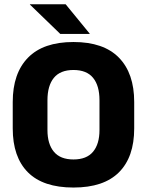

<svg xmlns="http://www.w3.org/2000/svg" viewBox="-20 -846 675 882"><path d="M317.5 15.5Q178 15.5 108.2 -54.5Q38.5 -124.5 38.5 -256V-377.5Q38.5 -509.5 108.8 -581.2Q179 -653 317.5 -653Q456 -653 526.2 -581.2Q596.5 -509.5 596.5 -377.5V-256Q596.5 -124.5 526.5 -54.5Q456.5 15.5 317.5 15.5ZM317.5 -113.5Q378 -113.5 407.5 -149Q437 -184.5 437 -248.5V-385.5Q437 -452.5 407.5 -488.5Q378 -524.5 317.5 -524.5Q257 -524.5 227.5 -488.5Q198 -452.5 198 -385.5V-248.5Q198 -184.5 227.5 -149Q257 -113.5 317.5 -113.5ZM281.5 -826.5 392 -691.5V-690H257L117.5 -825V-826.5Z"/></svg>

Font: Anek Telugu Medium
Style: Bold
Weight: 700
Version: Version 1.003